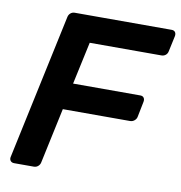

<svg xmlns="http://www.w3.org/2000/svg" viewBox="-79 -774 800 847"><g transform="rotate(10 321.0 -350.0)"><path d="M40 0Q29 0 23.5 -7Q18 -14 20 -24L159 -675Q161 -686 169 -693Q177 -700 188 -700H622Q633 -700 638 -693Q643 -686 641 -675L626 -605Q624 -594 616 -587.5Q608 -581 597 -581H276L235 -391H536Q547 -391 552 -384Q557 -377 555 -366L541 -296Q539 -286 530.5 -279Q522 -272 511 -272H210L157 -24Q155 -14 147 -7Q139 0 128 0Z"/></g></svg>

Font: Rubik Medium
Style: Italic
Weight: 500
Italic angle: -12°
Designer: Hubert and Fischer
Foundry: Hubert and Fischer
Version: Version 2.300;gftools[0.9.30]